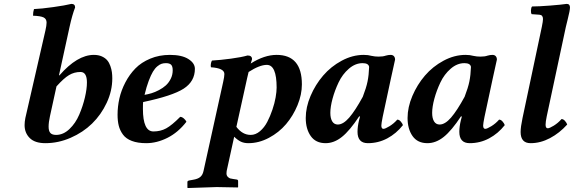

<svg xmlns="http://www.w3.org/2000/svg" viewBox="-20 -718 2917 976"><path d="M267.1 -278.8 233.9 -127Q227.1 -96.2 227.1 -74.2Q227.1 -51.8 236.1 -42Q245.1 -32.2 265.1 -32.2Q301.8 -32.2 333 -62Q364.3 -91.8 382.8 -135.3Q401.4 -178.7 411.6 -222.4Q421.9 -266.1 421.9 -298.8Q421.9 -352.1 389.2 -352.1Q357.4 -352.1 330.8 -336.2Q304.2 -320.3 267.1 -278.8ZM105 -82Q105 -98.6 108.9 -118.2L210.9 -563Q216.8 -588.9 216.8 -603Q216.8 -621.6 202.1 -629.2Q187.5 -636.7 147.9 -638.2Q147.9 -657.7 152.8 -671.9Q189.5 -673.3 250.5 -681.9Q311.5 -690.4 342.8 -698.2Q361.8 -698.2 361.8 -680.2Q347.2 -642.6 334 -583L279.8 -335H282.2Q373 -439 457 -439Q480.5 -439 497.8 -431.2Q515.1 -423.3 525.1 -411.4Q535.2 -399.4 541 -382.6Q546.9 -365.7 548.8 -351.1Q550.8 -336.4 550.8 -319.8Q550.8 -256.3 522.5 -195.6Q494.1 -134.8 448 -89.8Q401.9 -44.9 339.1 -17.6Q276.4 9.8 210.9 9.8Q157.2 9.8 131.1 -16.4Q105 -42.5 105 -82Z M857.9 -360.8Q857.9 -380.9 849.9 -388.9Q841.8 -397 823.7 -397Q811.5 -397 801.5 -393.8Q791.5 -390.6 779.5 -380.6Q767.6 -370.6 757.3 -353.5Q747.1 -336.4 735.8 -306.6Q724.6 -276.9 714.8 -235.8Q732.4 -238.8 750.2 -244.1Q768.1 -249.5 788.1 -260Q808.1 -270.5 823 -283.9Q837.9 -297.4 847.9 -317.4Q857.9 -337.4 857.9 -360.8ZM707.5 -199.2Q706.5 -191.4 706.5 -165Q706.5 -49.8 759.8 -49.8Q795.9 -49.8 824.7 -65.4Q853.5 -81.1 896 -124Q904.8 -124 914.3 -116Q923.8 -107.9 927.7 -99.1Q885.3 -44.4 831.1 -17.3Q776.9 9.8 723.6 9.8Q680.2 9.8 650.4 -1.5Q620.6 -12.7 605.2 -33.7Q589.8 -54.7 583.7 -78.9Q577.6 -103 577.6 -134.8Q577.6 -176.3 586.9 -217.5Q596.2 -258.8 617.2 -299.1Q638.2 -339.4 668.2 -370.1Q698.2 -400.9 743.7 -419.9Q789.1 -439 843.8 -439Q904.3 -439 937.5 -418Q970.7 -397 970.7 -368.2Q970.7 -304.2 913.6 -267.3Q856.4 -230.5 707.5 -199.2Z M1243.7 -352.1Q1241.7 -342.3 1236.3 -320.8L1181.6 -73.2Q1212.4 -32.2 1254.4 -32.2Q1279.3 -32.2 1301.5 -51Q1323.7 -69.8 1338.6 -98.4Q1353.5 -127 1364.7 -160.2Q1376 -193.4 1381.1 -222.9Q1386.2 -252.4 1386.2 -272.9Q1386.2 -388.2 1336.4 -388.2Q1299.8 -388.2 1243.7 -352.1ZM1170.4 -22.9 1132.3 150.9Q1131.3 155.8 1131.3 163.1Q1131.3 174.3 1137.9 180.9Q1144.5 187.5 1150.1 189Q1155.8 190.4 1165.5 191.9L1184.6 194.8Q1190.4 196.3 1190.4 203.1V232.9L1188.5 234.9Q1120.6 232.9 1081.5 232.9Q1064.5 232.9 1052.2 233.9L934.6 237.8L932.6 235.8V207Q932.6 201.2 942.4 199.2L961.4 195.8Q985.8 191.9 998 181.6Q1010.3 171.4 1014.6 150.9L1114.3 -300.8Q1120.6 -328.6 1120.6 -341.8Q1120.6 -371.6 1052.2 -376Q1050.3 -383.3 1052 -394Q1053.7 -404.8 1057.6 -410.2Q1100.1 -412.6 1154.3 -419.9Q1208.5 -427.2 1238.3 -436Q1261.2 -436 1261.2 -417Q1260.3 -412.6 1257.6 -405Q1254.9 -397.5 1254.4 -395Q1323.7 -439 1386.2 -439Q1514.6 -439 1514.6 -289.1Q1514.6 -237.3 1492.4 -183.3Q1470.2 -129.4 1434.1 -86.9Q1397.9 -44.4 1346.9 -17.3Q1295.9 9.8 1242.7 9.8Q1220.7 9.8 1204.6 2.2Q1188.5 -5.4 1170.4 -22.9Z M1824.2 -226.1Q1841.8 -271.5 1848.4 -304Q1855 -336.4 1856.4 -377.9Q1853.5 -397 1823.2 -397Q1786.1 -397 1753.4 -368.7Q1720.7 -340.3 1701.2 -299.1Q1681.6 -257.8 1670.4 -216.3Q1659.2 -174.8 1659.2 -144Q1659.2 -116.7 1668.9 -100.8Q1678.7 -85 1697.3 -85Q1724.6 -85 1755.1 -120.1Q1785.6 -155.3 1824.2 -226.1ZM1988.3 -415Q1986.3 -407.2 1980.5 -379.4Q1974.6 -351.6 1967.3 -319.8L1925.3 -124Q1918.5 -89.4 1918.5 -80.1Q1918.5 -63 1929.2 -63Q1938 -63 1960 -76.4Q1981.9 -89.8 1999.5 -109.9Q2008.8 -109.9 2017.1 -100.3Q2025.4 -90.8 2028.3 -82Q1994.6 -39.1 1948.7 -14.6Q1902.8 9.8 1850.1 9.8Q1797.4 9.8 1797.4 -47.9Q1797.4 -74.7 1805.2 -106.9L1810.1 -125L1806.2 -127Q1757.8 -53.7 1718 -22Q1678.2 9.8 1635.3 9.8Q1585 9.8 1559.6 -26.4Q1534.2 -62.5 1534.2 -118.2Q1534.2 -172.9 1558.6 -230.2Q1583 -287.6 1622.6 -333.7Q1662.1 -379.9 1717 -409.4Q1772 -439 1829.1 -439Q1851.6 -439 1868.2 -434.1Q1885.7 -430.2 1904.3 -430.2Q1927.2 -430.2 1940.4 -435.1Q1954.1 -439 1965.3 -439Q1976.6 -439 1982.4 -432.4Q1988.3 -425.8 1988.3 -415Z M2341.8 -226.1Q2359.4 -271.5 2366 -304Q2372.6 -336.4 2374 -377.9Q2371.1 -397 2340.8 -397Q2303.7 -397 2271 -368.7Q2238.3 -340.3 2218.8 -299.1Q2199.2 -257.8 2188 -216.3Q2176.8 -174.8 2176.8 -144Q2176.8 -116.7 2186.5 -100.8Q2196.3 -85 2214.8 -85Q2242.2 -85 2272.7 -120.1Q2303.2 -155.3 2341.8 -226.1ZM2505.9 -415Q2503.9 -407.2 2498 -379.4Q2492.2 -351.6 2484.9 -319.8L2442.9 -124Q2436 -89.4 2436 -80.1Q2436 -63 2446.8 -63Q2455.6 -63 2477.5 -76.4Q2499.5 -89.8 2517.1 -109.9Q2526.4 -109.9 2534.7 -100.3Q2543 -90.8 2545.9 -82Q2512.2 -39.1 2466.3 -14.6Q2420.4 9.8 2367.7 9.8Q2314.9 9.8 2314.9 -47.9Q2314.9 -74.7 2322.8 -106.9L2327.6 -125L2323.7 -127Q2275.4 -53.7 2235.6 -22Q2195.8 9.8 2152.8 9.8Q2102.5 9.8 2077.1 -26.4Q2051.8 -62.5 2051.8 -118.2Q2051.8 -172.9 2076.2 -230.2Q2100.6 -287.6 2140.1 -333.7Q2179.7 -379.9 2234.6 -409.4Q2289.6 -439 2346.7 -439Q2369.1 -439 2385.7 -434.1Q2403.3 -430.2 2421.9 -430.2Q2444.8 -430.2 2458 -435.1Q2471.7 -439 2482.9 -439Q2494.1 -439 2500 -432.4Q2505.9 -425.8 2505.9 -415Z M2856.4 -581.1 2759.3 -127Q2753.4 -98.6 2753.4 -84Q2753.4 -65.9 2764.6 -65.9Q2773.4 -65.9 2795.2 -79.3Q2816.9 -92.8 2834.5 -112.8Q2843.8 -112.8 2852.1 -103.3Q2860.4 -93.8 2863.3 -85Q2824.2 -41.5 2775.9 -15.9Q2727.5 9.8 2677.2 9.8Q2626.5 9.8 2626.5 -46.9Q2626.5 -72.3 2636.2 -118.2L2734.4 -582Q2740.2 -610.4 2740.2 -621.1Q2740.2 -641.6 2722.7 -643.1L2682.6 -646Q2678.2 -652.3 2679 -665.8Q2679.7 -679.2 2684.6 -685.1Q2718.3 -685.1 2776.9 -689.7Q2835.4 -694.3 2860.4 -698.2Q2877.4 -698.2 2877.4 -680.2Q2877.4 -672.4 2874.5 -657.7Q2871.6 -643.1 2865.5 -618.4Q2859.4 -593.8 2856.4 -581.1Z"/></svg>

Font: Common Serif
Style: Bold Italic
Weight: 700
Italic angle: -12°
Designer: Philipp H. Poll, Khaled Hosny
Foundry: Stefan Peev, Context Ltd.
Version: Version 1.026